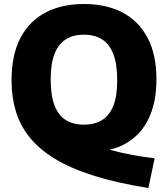

<svg xmlns="http://www.w3.org/2000/svg" viewBox="-20 -770 843 964"><path d="M725 174Q564.5 148.5 447.8 111.2Q331 74 252 25Q173 -24 126 -84Q79 -144 58.5 -214.5Q38 -285 38 -365.5Q38 -495 83 -580.2Q128 -665.5 209.8 -707.8Q291.5 -750 401.5 -750Q512 -750 593.8 -707.8Q675.5 -665.5 720.5 -581.2Q765.5 -497 765.5 -370Q765.5 -258.5 727.5 -177Q689.5 -95.5 614.2 -51.2Q539 -7 425.5 -7Q405.5 -7 384.5 -8.5Q363.5 -10 341.5 -13L403.5 -59.5Q464.5 -36.5 523.2 -20.2Q582 -4 639.8 7Q697.5 18 756.5 25ZM401.5 -144Q455 -144 492.2 -167Q529.5 -190 549 -239Q568.5 -288 568.5 -366.5Q568.5 -448.5 548.8 -499Q529 -549.5 491.5 -572.8Q454 -596 401.5 -596Q349 -596 311.8 -573.2Q274.5 -550.5 254.5 -501.5Q234.5 -452.5 234.5 -373.5Q234.5 -290.5 254 -240.2Q273.5 -190 310.8 -167Q348 -144 401.5 -144Z"/></svg>

Font: Encode Sans Condensed Thin ExtraBold
Style: Regular
Weight: 800
Version: Version 3.002